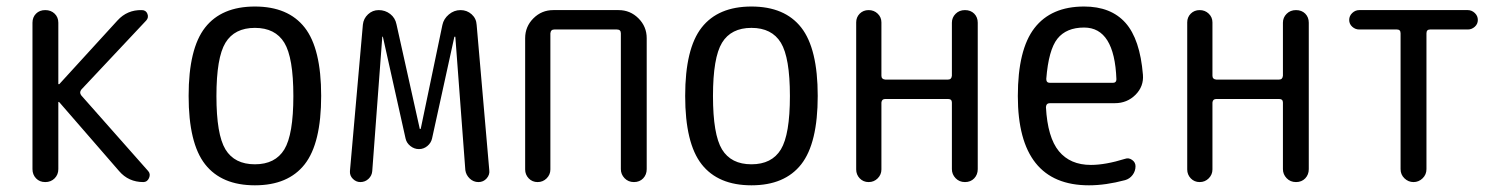

<svg xmlns="http://www.w3.org/2000/svg" viewBox="-20 -550 4540 580"><path d="M78.1 -39.1V-481.4Q78.1 -498 88.9 -508.8Q99.6 -519.5 116.7 -519.5Q133.8 -519.5 145 -508.8Q156.2 -498 156.2 -481.4V-295.9H157.2H159.2L335 -488.3Q364.3 -520.5 408.2 -519.5Q420.9 -519.5 425.3 -508.3Q429.7 -497.1 421.9 -488.3L225.6 -279.3Q218.8 -270.5 225.6 -261.7L427.7 -33.2Q435.5 -24.4 430.2 -12.2Q424.8 0 413.1 0Q368.2 0 339.8 -33.2L159.2 -241.2Q158.2 -242.2 157.2 -242.2Q156.2 -242.2 156.2 -241.2V-39.1Q156.2 -22.5 145 -11.2Q133.8 0 116.7 0Q99.6 0 88.9 -11.2Q78.1 -22.5 78.1 -39.1Z M838.9 -420.9Q811.5 -465.8 750 -465.8Q688.5 -465.8 661.1 -420.9Q633.8 -376 633.8 -259.8Q633.8 -143.6 661.1 -98.6Q688.5 -53.7 750 -53.7Q811.5 -53.7 838.9 -98.6Q866.2 -143.6 866.2 -259.8Q866.2 -376 838.9 -420.9ZM900.4 -53.7Q850.6 9.8 750 9.8Q649.4 9.8 599.6 -53.7Q549.8 -117.2 549.8 -260.3Q549.8 -403.3 599.6 -466.8Q649.4 -530.3 750 -530.3Q850.6 -530.3 900.4 -466.8Q950.2 -403.3 950.2 -260.3Q950.2 -117.2 900.4 -53.7Z M1068.4 0Q1055.7 0 1045.9 -9.8Q1036.1 -19.5 1037.1 -33.2L1076.2 -475.6Q1078.1 -494.1 1091.8 -506.8Q1105.5 -519.5 1124 -519.5Q1143.6 -519.5 1158.7 -507.8Q1173.8 -496.1 1177.7 -476.6L1248 -161.1Q1248 -160.2 1249 -160.2L1251 -161.1L1316.4 -474.6Q1320.3 -493.2 1335.9 -506.3Q1351.6 -519.5 1371.1 -519.5Q1390.6 -519.5 1404.8 -506.8Q1418.9 -494.1 1419.9 -474.6L1458 -36.1Q1460 -22.5 1450.2 -11.2Q1440.4 0 1425.3 0Q1410.2 0 1398.9 -10.7Q1387.7 -21.5 1385.7 -36.1L1355.5 -438.5L1354.5 -439.5Q1353.5 -439.5 1352.5 -438.5L1285.2 -131.8Q1282.2 -118.2 1271 -108.9Q1259.8 -99.6 1245.6 -99.6Q1231.4 -99.6 1219.7 -108.9Q1208 -118.2 1205.1 -131.8L1136.7 -438.5Q1136.7 -439.5 1135.7 -439.5L1134.8 -438.5L1104.5 -33.2Q1103.5 -19.5 1093.3 -9.8Q1083 0 1068.4 0Z M1566.4 -38.1V-434.6Q1566.4 -469.7 1591.3 -494.6Q1616.2 -519.5 1651.4 -519.5H1848.6Q1883.8 -519.5 1908.7 -494.6Q1933.6 -469.7 1933.6 -434.6V-39.1Q1933.6 -22.5 1922.9 -11.2Q1912.1 0 1895 0Q1877.9 0 1866.7 -11.7Q1855.5 -23.4 1855.5 -39.1V-449.2Q1855.5 -460.9 1843.8 -460.9H1654.3Q1643.6 -460.9 1642.6 -449.2V-38.1Q1642.6 -22.5 1631.3 -11.2Q1620.1 0 1604 0Q1587.9 0 1577.1 -11.2Q1566.4 -22.5 1566.4 -38.1Z M2338.9 -420.9Q2311.5 -465.8 2250 -465.8Q2188.5 -465.8 2161.1 -420.9Q2133.8 -376 2133.8 -259.8Q2133.8 -143.6 2161.1 -98.6Q2188.5 -53.7 2250 -53.7Q2311.5 -53.7 2338.9 -98.6Q2366.2 -143.6 2366.2 -259.8Q2366.2 -376 2338.9 -420.9ZM2400.4 -53.7Q2350.6 9.8 2250 9.8Q2149.4 9.8 2099.6 -53.7Q2049.8 -117.2 2049.8 -260.3Q2049.8 -403.3 2099.6 -466.8Q2149.4 -530.3 2250 -530.3Q2350.6 -530.3 2400.4 -466.8Q2450.2 -403.3 2450.2 -260.3Q2450.2 -117.2 2400.4 -53.7Z M2566.4 -38.1V-482.4Q2566.4 -498 2577.1 -508.8Q2587.9 -519.5 2604 -519.5Q2620.1 -519.5 2631.3 -508.8Q2642.6 -498 2642.6 -482.4V-321.3Q2642.6 -310.5 2654.3 -309.6H2843.8Q2854.5 -309.6 2855.5 -321.3V-481.4Q2855.5 -497.1 2866.7 -508.3Q2877.9 -519.5 2895 -519.5Q2912.1 -519.5 2922.9 -508.8Q2933.6 -498 2933.6 -481.4V-39.1Q2933.6 -22.5 2922.9 -11.2Q2912.1 0 2895 0Q2877.9 0 2866.7 -11.7Q2855.5 -23.4 2855.5 -39.1V-240.2Q2855.5 -251 2843.8 -251H2654.3Q2643.6 -251 2642.6 -240.2V-38.1Q2642.6 -22.5 2631.3 -11.2Q2620.1 0 2604 0Q2587.9 0 2577.1 -11.2Q2566.4 -22.5 2566.4 -38.1Z M3254.9 -466.8Q3201.2 -466.8 3174.3 -433.1Q3147.5 -399.4 3140.6 -311.5Q3140.6 -299.8 3151.4 -299.8H3341.8Q3352.5 -299.8 3352.5 -310.5Q3346.7 -466.8 3254.9 -466.8ZM3269.5 9.8Q3054.7 9.8 3054.7 -259.8Q3054.7 -400.4 3105 -465.3Q3155.3 -530.3 3254.9 -530.3Q3335.9 -530.3 3379.9 -481Q3423.8 -431.6 3432.6 -324.2Q3435.5 -289.1 3410.2 -263.7Q3384.8 -238.3 3347.7 -238.3H3151.4Q3140.6 -238.3 3139.6 -226.6Q3144.5 -134.8 3178.7 -93.3Q3212.9 -51.8 3275.4 -51.8Q3319.3 -51.8 3378.9 -70.3Q3389.6 -74.2 3399.9 -66.9Q3410.2 -59.6 3410.2 -47.9Q3410.2 -33.2 3401.4 -21.5Q3392.6 -9.8 3378.9 -5.9Q3320.3 9.8 3269.5 9.8Z M3566.4 -38.1V-482.4Q3566.4 -498 3577.1 -508.8Q3587.9 -519.5 3604 -519.5Q3620.1 -519.5 3631.3 -508.8Q3642.6 -498 3642.6 -482.4V-321.3Q3642.6 -310.5 3654.3 -309.6H3843.8Q3854.5 -309.6 3855.5 -321.3V-481.4Q3855.5 -497.1 3866.7 -508.3Q3877.9 -519.5 3895 -519.5Q3912.1 -519.5 3922.9 -508.8Q3933.6 -498 3933.6 -481.4V-39.1Q3933.6 -22.5 3922.9 -11.2Q3912.1 0 3895 0Q3877.9 0 3866.7 -11.7Q3855.5 -23.4 3855.5 -39.1V-240.2Q3855.5 -251 3843.8 -251H3654.3Q3643.6 -251 3642.6 -240.2V-38.1Q3642.6 -22.5 3631.3 -11.2Q3620.1 0 3604 0Q3587.9 0 3577.1 -11.2Q3566.4 -22.5 3566.4 -38.1Z M4085.9 -460.9Q4074.2 -460.9 4064.9 -469.2Q4055.7 -477.5 4055.7 -489.7Q4055.7 -502 4064.9 -510.7Q4074.2 -519.5 4085.9 -519.5H4414.1Q4425.8 -519.5 4435.1 -510.7Q4444.3 -502 4444.3 -489.7Q4444.3 -477.5 4435.1 -469.2Q4425.8 -460.9 4414.1 -460.9H4299.8Q4289.1 -460.9 4289.1 -449.2V-39.1Q4289.1 -22.5 4277.3 -11.2Q4265.6 0 4250 0Q4234.4 0 4222.7 -11.2Q4210.9 -22.5 4210.9 -39.1V-449.2Q4210.9 -460.9 4200.2 -460.9Z"/></svg>

Font: Rounded-X Mgen+ 1mn regular
Style: Regular
Weight: 400
Designer: [Source Han Sans]
Ryoko NISHIZUKA  (kana & ideographs); Paul D. Hunt (Latin, Greek & Cyrillic); Wenlong ZHANG  (bopomofo
Version: Version 1.059.20150602